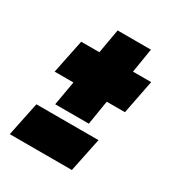

<svg xmlns="http://www.w3.org/2000/svg" viewBox="-132 -537 499 549"><g transform="rotate(30 118.0 -262.5)"><path d="M50 -196 64 -276H2L25 -388H85L99 -468H209L196 -388H256L234 -276H174L161 -196ZM-19.8 -57 3.5 -169H208.5L185.3 -57Z"/></g></svg>

Font: Anybody UltraCondensed Black
Style: Italic
Weight: 900
Width: 1
Italic angle: -10°
Designer: Tyler Finck
Foundry: Etcetera Type Company
Version: Version 1.010; ttfautohint (v1.8.3) -l 8 -r 50 -G 200 -x 14 